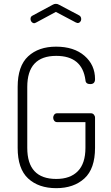

<svg xmlns="http://www.w3.org/2000/svg" viewBox="-20 -974 576 1000"><path d="M271 -912 167 -856Q166 -856 163 -854.5Q160 -853 159 -853Q151 -853 145 -859.5Q139 -866 139 -876Q139 -888 150 -893L254 -949Q262 -954 271 -954Q280 -954 288 -949L392 -894Q403 -888 403 -874Q403 -866 397.5 -860Q392 -854 384 -854L375 -857ZM425 -557Q408 -683 273 -683Q122 -683 122 -521V-204Q122 -42 273 -42Q346 -42 385.5 -82.5Q425 -123 425 -204V-338H277Q268 -338 262.5 -345Q257 -352 257 -361Q257 -370 262.5 -377Q268 -384 277 -384H454Q463 -384 469 -377Q475 -370 475 -361V-204Q475 -95 419.5 -44.5Q364 6 273 6Q181 6 126.5 -44.5Q72 -95 72 -204V-521Q72 -630 126.5 -680.5Q181 -731 272 -731Q365 -731 420 -683.5Q475 -636 475 -562Q475 -536 450 -536Q426 -536 425 -557Z"/></svg>

Font: Dosis
Style: Light
Weight: 300
Designer: Edgar Tolentino, Pablo Impallari, Igino Marini
Foundry: Edgar Tolentino, Pablo Impallari, Igino Marini
Version: Version 1.007